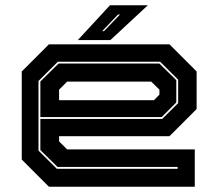

<svg xmlns="http://www.w3.org/2000/svg" viewBox="-20 -708 828 728"><path d="M622.5 -540 725.5 -437V-294.5L622.5 -191.5H204V-172L234.5 -141.5H718.5V0H165.5L62.5 -103V-437L165.5 -540ZM587 -474H199.5L126 -401V-137L195.5 -68H653.5V-75H198L133 -139V-257H595L655.5 -317V-406ZM584.5 -467 648.5 -404V-319.5L593 -264H133V-399L202 -467ZM553.5 -398.5H234.5L204 -368V-328H563.5L584.5 -349V-368ZM275 -556 397 -688H540.5L398.5 -556ZM367.5 -590H374.5L435 -653H427.5Z"/></svg>

Font: Tourney Expanded ExtraBold
Style: Regular
Weight: 800
Width: 7
Designer: Tyler Finck
Foundry: Etcetera Type Co
Version: Version 1.010; ttfautohint (v1.8.3)